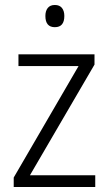

<svg xmlns="http://www.w3.org/2000/svg" viewBox="-20 -750 436 770"><path d="M362 0H35V-38L295 -485H54V-532H359V-491L100 -47H362ZM200 -730Q219 -730 228.5 -718Q238 -706 238 -686Q238 -641 200 -641Q162 -641 162 -686Q162 -706 171.5 -718Q181 -730 200 -730Z"/></svg>

Font: Noto Sans Lao Looped SemiCondensed Light
Style: Regular
Weight: 300
Width: 4
Designer: Mark Frömberg, Ben Mitchell
Foundry: The Fontpad Ltd
Version: Version 1.002; ttfautohint (v1.8.4.7-5d5b)